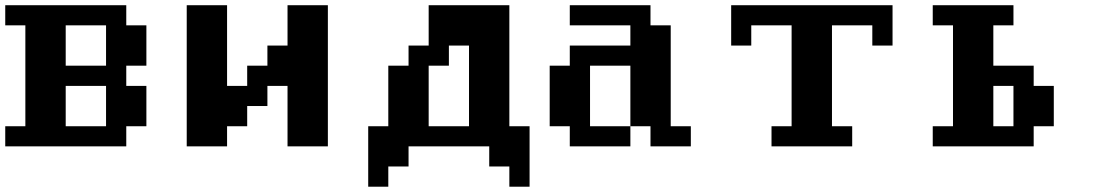

<svg xmlns="http://www.w3.org/2000/svg" viewBox="-20 -558 4191 732"><path d="M384.3 -76.7V-230.5H230.5V-76.7ZM384.3 -307.6V-461.4H230.5V-307.6ZM0 0V-76.7H76.7V-461.4H0V-538.1H461.4V-461.4H538.1V-307.6H461.4V-230.5H538.1V-76.7H461.4V0Z M691.9 0V-538.1H845.7V-230.5H922.4V-307.6H999.5V-384.3H1076.2V-538.1H1230V0H1076.2V-230.5H999.5V-153.8H922.4V-76.7H845.7V0Z M1768.1 -76.7V-384.3H1691.4V-307.6H1614.3V-76.7ZM1383.8 153.8V-76.7H1460.4V-307.6H1537.6V-384.3H1614.3V-538.1H1921.9V-76.7H1999V153.8H1921.9V76.7H1845.2V0H1537.6V76.7H1460.4V153.8Z M2152.3 0V-76.7H2075.7V-307.6H2152.3V-384.3H2383.3V-461.4H2152.3V-538.1H2460V-461.4H2537.1V-76.7H2613.8V0H2460V-76.7H2383.3V-307.6H2229.5V-76.7H2383.3V0Z M2921.4 0V-76.7H2998V-461.4H2844.2V-384.3H2767.6V-538.1H3382.8V-384.3H3305.7V-461.4H3151.9V-76.7H3229V0Z M3843.8 -76.7V-230.5H3767.1V-76.7ZM3536.1 0V-76.7H3613.3V-461.4H3536.1V-538.1H3843.8V-461.4H3767.1V-307.6H3920.9V-230.5H3997.6V-76.7H3920.9V0Z"/></svg>

Font: Good Old DOS
Style: Regular
Weight: 400
Designer: Vasily Draigo
Foundry: Vasily Draigo
Version: 1.0